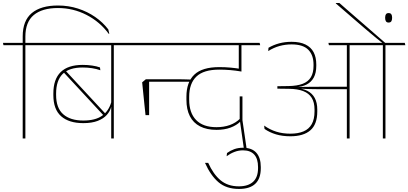

<svg xmlns="http://www.w3.org/2000/svg" viewBox="-36 -906 2672 1256"><path d="M130 0V-615H112.5V0ZM259.5 -610.5 256.5 -625.5H-16.5L-13.5 -610.5ZM343 -870Q231.5 -870 172 -820.5Q112.5 -771 112.5 -668V-620H130V-666.5Q130 -762 185 -807.8Q240 -853.5 343 -853.5Q442.5 -853.5 530 -808.5Q617.5 -763.5 675.5 -684.5L679 -685.5L672.5 -713.5Q637.5 -759.5 586.8 -794.8Q536 -830 474 -850Q412 -870 343 -870Z M708.5 -615H691.5V0H708.5ZM622.5 -610.5H838.5L835 -625.5H619ZM232 -610.5H787L784 -625.5H229ZM375 -438.5 641 -151.5 654 -162 391 -445.5ZM313 -284Q313 -190.5 364 -145.5Q415 -100.5 509 -100.5Q564.5 -100.5 602.5 -115Q640.5 -129.5 662.5 -154Q684.5 -178.5 692 -208.5H693.5L692 -238Q675 -179 631 -148.2Q587 -117.5 509 -117.5Q424 -117.5 377.5 -158.5Q331 -199.5 331 -285.5V-293.5Q331 -379 373.5 -421.8Q416 -464.5 505 -464.5Q536.5 -464.5 565.8 -460Q595 -455.5 620.5 -446.5L618 -465Q595.5 -473 566.5 -477.2Q537.5 -481.5 505 -481.5Q409 -481.5 361 -434.5Q313 -387.5 313 -294.5Z M1273 -610.5 1269.5 -625.5H807L810 -610.5ZM916 -153H939.5V-387.5H918L894 -367.5Q898 -325.5 901.5 -292.8Q905 -260 908.2 -227.2Q911.5 -194.5 916 -153ZM1124.5 -387.5H927V-371.5H1212V-385.5Q1197.5 -386 1184.5 -386.5Q1171.5 -387 1157.2 -387.2Q1143 -387.5 1124.5 -387.5ZM1460 -610.5H1647.5L1644.5 -625.5H1456.5ZM1543 -615.5H1526V-487L1543 -487.5ZM1101.5 -610.5H1666L1662.5 -625.5H1098.5ZM1526 -447.5 1543.5 -438V-616H1526ZM1550 -275.5H1532V-117.5L1533.5 -116L1559.5 67.5H1577.5L1550 -119.5ZM1380 -74Q1292.5 -74 1247 -120.8Q1201.5 -167.5 1201.5 -254V-272.5Q1201.5 -360 1248.8 -405.2Q1296 -450.5 1398.5 -450.5Q1434.5 -450.5 1470.2 -447.5Q1506 -444.5 1543.5 -438V-454.5Q1506.5 -460.5 1471.8 -463.8Q1437 -467 1398 -467Q1287 -467 1235.2 -417.8Q1183.5 -368.5 1183.5 -273.5V-253.5Q1183.5 -190 1206 -146Q1228.5 -102 1272.8 -79.2Q1317 -56.5 1380.5 -56.5Q1432 -56.5 1471.8 -71.2Q1511.5 -86 1536.5 -111L1535 -130.5Q1507 -102.5 1467.8 -88.2Q1428.5 -74 1380 -74Z M1326 159.5H1305Q1342 242.5 1393.5 286.2Q1445 330 1527.5 330Q1598.5 330 1634.2 296Q1670 262 1670 194.5V186.5Q1670 126 1640.8 93.2Q1611.5 60.5 1553 60.5Q1521.5 60.5 1495.8 70Q1470 79.5 1449 95L1446.5 116Q1471 98 1497.8 87.8Q1524.5 77.5 1553.5 77.5Q1602 77.5 1627 105Q1652 132.5 1652 186.5V194Q1652 253.5 1619.8 283.2Q1587.5 313 1526.5 313Q1454.5 313 1407 273.5Q1359.5 234 1326 159.5Z M2161 -886.5V-883.5L2304.5 -759.5Q2325.5 -741 2346 -723.8Q2366.5 -706.5 2386.2 -689.8Q2406 -673 2425.8 -656.8Q2445.5 -640.5 2466 -624.5V-621H2484.5V-625Q2467.5 -639.5 2437.8 -665.5Q2408 -691.5 2371.8 -723Q2335.5 -754.5 2299.2 -786Q2263 -817.5 2232.5 -844Q2202 -870.5 2184 -886.5ZM2485.5 0V-615H2468.5V0ZM2615.5 -610.5 2612 -625.5H2339L2342.5 -610.5ZM2380 -610.5 2377 -625.5H2112.5L2115.5 -610.5ZM2233 0H2251V-616H2233ZM1692 -84.5 1694.5 -62.5Q1727.5 -39.5 1769.5 -27Q1811.5 -14.5 1863.5 -14.5Q1949.5 -14.5 1994.5 -53.8Q2039.5 -93 2039.5 -176.5V-189Q2039.5 -234.5 2023 -265Q2006.5 -295.5 1974.5 -311.8Q1942.5 -328 1895 -331V-335Q1939 -337.5 1969.8 -353.2Q2000.5 -369 2016.8 -399.2Q2033 -429.5 2033 -475V-484Q2033 -531 2015.8 -564Q1998.5 -597 1962.5 -614.8Q1926.5 -632.5 1871.5 -632.5Q1828 -632.5 1790.5 -622.5Q1753 -612.5 1720.5 -593.5L1718.5 -572Q1755.5 -595 1793 -605.2Q1830.5 -615.5 1871.5 -615.5Q1946 -615.5 1980.5 -580.8Q2015 -546 2015 -483.5V-475.5Q2015 -430 1997.8 -401Q1980.5 -372 1944.5 -358Q1908.5 -344 1852 -343L1778.5 -342V-326L1854.5 -325Q1910 -324.5 1947.2 -310.2Q1984.5 -296 2003 -266.2Q2021.5 -236.5 2021.5 -189.5V-177.5Q2021.5 -126 2003.2 -93.8Q1985 -61.5 1949.5 -46.5Q1914 -31.5 1863 -31.5Q1813 -31.5 1771 -44.8Q1729 -58 1692 -84.5ZM1891 -337V-328L1922 -325V-326.5Q1946.5 -325 1969.8 -324Q1993 -323 2017.5 -322.8Q2042 -322.5 2069 -322.5H2242.5V-338.5H2069Q2041.5 -338.5 2015.5 -338.2Q1989.5 -338 1963.8 -337.8Q1938 -337.5 1910.5 -336.5V-338Z M2506 -758.5Q2518.5 -758.5 2523.8 -766.5Q2529 -774.5 2529 -788V-791.5Q2529 -805 2523.8 -812.8Q2518.5 -820.5 2506 -820.5Q2494 -820.5 2488.8 -812.8Q2483.5 -805 2483.5 -791.5V-788Q2483.5 -774.5 2488.8 -766.5Q2494 -758.5 2506 -758.5Z"/></svg>

Font: Anek Devanagari Thin
Style: Regular
Weight: 250
Designer: Kailash Malviya (Devanagari) & Yesha Goshar (Latin)
Foundry: Ek Type
Version: Version 1.003